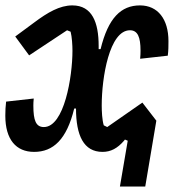

<svg xmlns="http://www.w3.org/2000/svg" viewBox="-20 -548 642 708"><path d="M422.2 139.9H515.6L556.5 -103L505 -169.7L375.4 -79.5L362.6 -85.9C356.5 -105.8 355.1 -137.8 355.1 -159.1C355.1 -261.7 383.2 -436.4 459.2 -436.4C487.6 -436.4 498.2 -411.6 498.2 -361.2C498.2 -353 497.9 -342.3 496.8 -331.3L598.7 -342.7C601.2 -361.9 601.2 -378.9 601.2 -396.3C601.2 -477.6 561.8 -528.1 496.1 -528.1C426.5 -528.1 378.9 -481.9 350.9 -366.8H343.8V-378.9C343.8 -464.8 320 -528.1 246.8 -528.1C200.3 -528.1 156.2 -502.5 105.8 -464.8L36.2 -413.4L87.4 -343.8L227.3 -436.4L240.4 -431.1C245.4 -411.9 247.2 -380.7 247.2 -360.8C247.2 -264.9 217 -79.5 141.7 -79.5C112.6 -79.5 103 -103.7 103 -158.4C103 -165.8 103.3 -174.4 104.4 -184.7L2.5 -173.3C0.4 -153.4 -0.4 -141.7 -0.4 -121.4C-0.4 -33.7 39.1 12.1 105.8 12.1C176.1 12.1 225.9 -33.4 253.6 -147.7H260.3C260.3 -48.3 288.7 12.1 358 12.1C388.8 12.1 413 -1.1 437.1 -28.8L440.7 -33.4L451 -29.1Z"/></svg>

Font: Margiela Mono Italic SmBold It
Style: Regular
Weight: 600
Designer: Mike Abbink, Paul van der Laan, Pieter van Rosmalen
Foundry: Bold Monday
Version: Version 2.003 2021